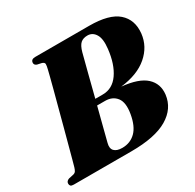

<svg xmlns="http://www.w3.org/2000/svg" viewBox="-159 -867 1052 1035"><g transform="rotate(-30 367.0 -350.0)"><path d="M181 -700H516.5Q640.5 -700 694.2 -652.8Q748 -605.5 739.5 -523.5Q731 -447 670 -394.5Q609 -342 502.5 -329.5Q606.5 -319.5 651 -278.5Q695.5 -237.5 688 -173Q678 -91.5 600.8 -45.8Q523.5 0 375.5 0H17Q3 0 -2 -5.2Q-7 -10.5 -7 -19Q-7 -35 11.5 -41.5L41.5 -48Q52.5 -51 57.2 -58.5Q62 -66 66 -79Q69 -89 77.5 -120.5Q86 -152 98.2 -197.5Q110.5 -243 124.5 -295.5Q138.5 -348 152.2 -400Q166 -452 177.8 -496.2Q189.5 -540.5 197 -570.2Q204.5 -600 206 -606.5Q211.5 -628.5 211.2 -638.5Q211 -648.5 196 -653.5L168.5 -659.5Q153.5 -665 153.5 -677.5Q153.5 -700 181 -700ZM413.5 -595.5Q402 -551.5 384.2 -482.5Q366.5 -413.5 348.5 -342.5H395Q456 -342.5 494 -397Q532 -451.5 542 -542Q549 -601.5 531.2 -630.5Q513.5 -659.5 482 -659.5Q455 -659.5 439.2 -645.5Q423.5 -631.5 413.5 -595.5ZM287 -104Q278.5 -72.5 293.8 -56.5Q309 -40.5 343 -40.5Q393 -40.5 426.5 -73.5Q460 -106.5 472 -176.5Q483.5 -243.5 459 -275Q434.5 -306.5 389 -306.5H339Q322 -240.5 307.8 -185.2Q293.5 -130 287 -104Z"/></g></svg>

Font: Fraunces 72pt Black
Style: Italic
Weight: 900
Italic angle: -16°
Version: Version 1.000;[b76b70a41]